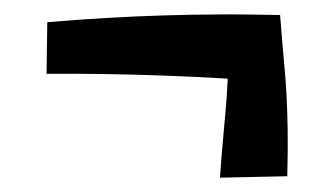

<svg xmlns="http://www.w3.org/2000/svg" viewBox="-20 -354 467 268"><path d="M373 -239Q208 -252 45 -251L46 -323Q127 -330 208.5 -332.5Q290 -335 371 -333ZM287 -106Q290 -147 292.5 -173Q295 -199 296.5 -220Q298 -241 298.5 -267Q299 -293 299 -334L371 -333Q374 -293 376.5 -267Q379 -241 380 -220.5Q381 -200 381.5 -174.5Q382 -149 381 -108Z"/></svg>

Font: Marhey Light Light
Style: Regular
Weight: 300
Version: Version 1.000